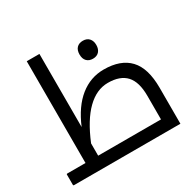

<svg xmlns="http://www.w3.org/2000/svg" viewBox="-164 -937 1130 1114"><g transform="rotate(-30 401.5 -380.0)"><path d="M24.9 0Q20 0 20 -4.9V-74.2Q20 -78.1 24.9 -78.1H147V-759.8H231.9V-270Q278.8 -381.8 349.6 -438.5Q420.4 -495.1 508.8 -495.1Q622.1 -495.1 679.9 -433.6Q737.8 -372.1 737.8 -241.2V0ZM652.8 -78.1V-236.8Q652.8 -329.1 612.8 -372.6Q572.8 -416 491.2 -416Q415.5 -416 350.1 -352.3Q284.7 -288.6 231.9 -160.2V-78.1ZM487.8 -580.1Q461.9 -580.1 446.8 -595.7Q431.6 -611.3 431.6 -640.1Q431.6 -668.9 446.5 -684.6Q461.4 -700.2 487.8 -700.2Q514.6 -700.2 529.3 -683.8Q543.9 -667.5 543.9 -640.1Q543.9 -612.8 529.3 -596.4Q514.6 -580.1 487.8 -580.1Z"/></g></svg>

Font: Noto Kufi Arabic
Style: Regular
Weight: 400
Designer: Monotype Design team
Foundry: Monotype Imaging Inc.
Version: Version 1.02